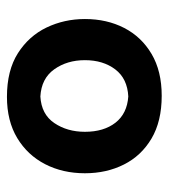

<svg xmlns="http://www.w3.org/2000/svg" viewBox="13 -858 481 547"><g transform="rotate(90 253.5 -584.5)"><path d="M255.9 -363.8Q180.7 -363.8 131.6 -395Q82.5 -426.3 58.3 -476.8Q34.2 -527.3 34.2 -585.9Q34.2 -648.4 59.6 -697.8Q85 -747.1 133.8 -775.9Q182.6 -804.7 252.9 -804.7Q325.7 -804.7 374.8 -775.6Q423.8 -746.6 448.7 -697Q473.6 -647.5 473.6 -585.9Q473.6 -522.9 447.8 -472.7Q421.9 -422.4 373.3 -393.1Q324.7 -363.8 255.9 -363.8ZM254.9 -459Q305.7 -461.9 330.6 -498.8Q355.5 -535.6 355.5 -585.9Q355.5 -639.6 329.6 -672.9Q303.7 -706.1 254.9 -709.5Q204.1 -707 177.7 -672.4Q151.4 -637.7 151.4 -585.9Q151.4 -535.2 177.5 -498.5Q203.6 -461.9 254.9 -459Z"/></g></svg>

Font: Pinar-DS3-FD Bold
Style: Regular
Weight: 700
Designer: Amin Abedi
Version: Version 3.000